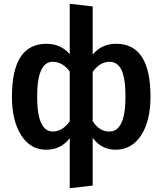

<svg xmlns="http://www.w3.org/2000/svg" viewBox="-20 -775 858 1013"><path d="M593 -544Q774 -544 774 -265Q774 -137 724.5 -61Q675 15 590 15Q515 15 469 -48V204L348 218V-46Q301 15 223 15Q141 15 92 -61Q43 -137 43 -265Q43 -544 225 -544Q301 -544 348 -489V-755L469 -741V-487Q516 -544 593 -544ZM259 -81Q309 -81 348 -135V-398Q310 -449 258 -449Q176 -449 176 -265Q176 -81 259 -81ZM557 -81Q642 -81 642 -265Q642 -361 621.5 -405Q601 -449 558 -449Q508 -449 469 -396V-136Q504 -81 557 -81Z"/></svg>

Font: FiraGO Medium
Style: Regular
Weight: 500
Designer: bBox Type
Foundry: bBox Type GmbH
Version: Version 1.001;PS 001.001;hotconv 1.0.88;makeotf.lib2.5.64775